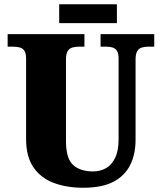

<svg xmlns="http://www.w3.org/2000/svg" viewBox="-20 -875 762 905"><path d="M372 10Q294 10 233 -13Q172 -36 137.5 -86.5Q103 -137 103 -219V-598Q103 -623 95.5 -635Q88 -647 74 -651Q60 -655 43 -655H16V-714H378V-655H351Q335 -655 321 -651Q307 -647 299 -634Q291 -621 291 -594V-210Q291 -128 324.5 -97.5Q358 -67 419 -67Q452 -67 479 -82Q506 -97 522.5 -130.5Q539 -164 539 -218V-598Q539 -623 531.5 -635Q524 -647 511 -651Q498 -655 481 -655H454V-714H707V-655H679Q662 -655 648.5 -651Q635 -647 627 -634Q619 -621 619 -594V-216Q619 -149 594 -98Q569 -47 515 -18.5Q461 10 372 10ZM259 -766V-855H531V-766Z"/></svg>

Font: Noto Serif Khmer SemiCondensed Black
Style: Regular
Weight: 900
Width: 4
Designer: Danh Hong and the Monotype Design Team
Foundry: Monotype Imaging Inc.
Version: Version 2.004